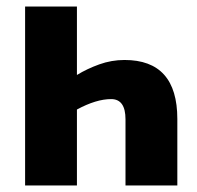

<svg xmlns="http://www.w3.org/2000/svg" viewBox="-20 -569 604 589"><path d="M216 -549H57V0H216V-233Q275 -265 321 -265Q365 -265 365 -203V0H524V-204Q524 -385 362 -385Q322 -385 284.5 -371.5Q247 -358 216 -339Z"/></svg>

Font: Noto Sans Display SemiCondensed Extra
Style: Regular
Weight: 800
Width: 4
Designer: Monotype Design Team
Foundry: Monotype Imaging Inc.
Version: Version 1.900